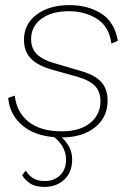

<svg xmlns="http://www.w3.org/2000/svg" viewBox="-20 -529 503 753"><path d="M222 10Q129 10 74 -32Q19 -74 12 -145L38 -154Q45 -89 92 -51.5Q139 -14 222 -14Q294 -14 334 -47Q374 -80 374 -132Q374 -169 353.5 -191Q333 -213 287 -227L187 -255Q131 -270 102.5 -298Q74 -326 74 -373Q74 -435 124 -472Q174 -509 252 -509Q325 -509 377.5 -475.5Q430 -442 442 -369L417 -358Q408 -425 360.5 -455Q313 -485 250 -485Q182 -485 142 -455Q102 -425 102 -376Q102 -337 126 -315Q150 -293 194 -281L299 -250Q354 -234 378 -206.5Q402 -179 402 -134Q402 -69 352.5 -29.5Q303 10 222 10ZM178 -2 200 -8Q228 11 245.5 37Q263 63 263 96Q263 147 232 175.5Q201 204 155 204Q118 204 97.5 190Q77 176 67 158L81 140Q91 157 108.5 169Q126 181 156 181Q192 181 215.5 158.5Q239 136 239 97Q239 39 178 -2Z"/></svg>

Font: Prodigy Sans ExtraLight
Style: Italic
Weight: 200
Italic angle: -13°
Designer: Wei Huang
Foundry: Wei Huang
Version: Version 1.003; ttfautohint (v1.8.3)